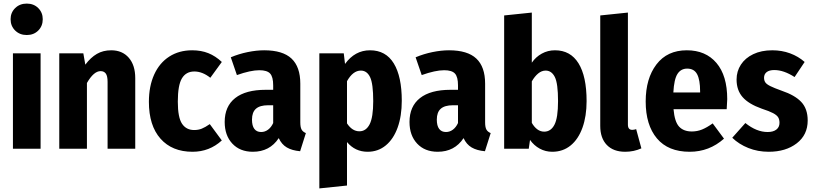

<svg xmlns="http://www.w3.org/2000/svg" viewBox="-20 -828 4532 1069"><path d="M218 -721Q218 -683 193 -658Q168 -633 129 -633Q90 -633 64.5 -658Q39 -683 39 -721Q39 -758 64.5 -783Q90 -808 129 -808Q168 -808 193 -783Q218 -758 218 -721ZM206 0H52V-531H206Z M733 -393V0H579V-372Q579 -405 569 -418.5Q559 -432 540 -432Q502 -432 464 -366V0H310V-531H444L455 -468Q485 -508 519.5 -528Q554 -548 599 -548Q661 -548 697 -506.5Q733 -465 733 -393Z M1215 -483 1151 -395Q1107 -430 1062 -430Q1016 -430 993 -392Q970 -354 970 -262Q970 -174 993.5 -139Q1017 -104 1061 -104Q1084 -104 1103 -111.5Q1122 -119 1148 -137L1215 -46Q1146 17 1052 17Q938 17 873.5 -56Q809 -129 809 -261Q809 -348 838.5 -413Q868 -478 922.5 -513Q977 -548 1050 -548Q1100 -548 1140 -532Q1180 -516 1215 -483Z M1683 -87 1651 14Q1606 10 1577 -7Q1548 -24 1532 -59Q1482 17 1388 17Q1316 17 1273.5 -28.5Q1231 -74 1231 -149Q1231 -236 1289.5 -282Q1348 -328 1459 -328H1501V-353Q1501 -400 1484 -418.5Q1467 -437 1424 -437Q1375 -437 1299 -410L1265 -509Q1310 -528 1359 -538Q1408 -548 1451 -548Q1554 -548 1603 -502Q1652 -456 1652 -362V-147Q1652 -120 1659 -107Q1666 -94 1683 -87ZM1501 -143V-242H1473Q1427 -242 1405 -222.5Q1383 -203 1383 -162Q1383 -128 1396 -110.5Q1409 -93 1434 -93Q1455 -93 1472.5 -106Q1490 -119 1501 -143Z M2217 -267Q2217 -182 2194 -118Q2171 -54 2128 -18.5Q2085 17 2027 17Q1957 17 1912 -37V205L1758 221V-531H1894L1901 -472Q1956 -548 2040 -548Q2128 -548 2172.5 -475Q2217 -402 2217 -267ZM2058 -265Q2058 -362 2040.5 -398.5Q2023 -435 1989 -435Q1945 -435 1912 -376V-141Q1941 -97 1981 -97Q2018 -97 2038 -136Q2058 -175 2058 -265Z M2712 -87 2680 14Q2635 10 2606 -7Q2577 -24 2561 -59Q2511 17 2417 17Q2345 17 2302.5 -28.5Q2260 -74 2260 -149Q2260 -236 2318.5 -282Q2377 -328 2488 -328H2530V-353Q2530 -400 2513 -418.5Q2496 -437 2453 -437Q2404 -437 2328 -410L2294 -509Q2339 -528 2388 -538Q2437 -548 2480 -548Q2583 -548 2632 -502Q2681 -456 2681 -362V-147Q2681 -120 2688 -107Q2695 -94 2712 -87ZM2530 -143V-242H2502Q2456 -242 2434 -222.5Q2412 -203 2412 -162Q2412 -128 2425 -110.5Q2438 -93 2463 -93Q2484 -93 2501.5 -106Q2519 -119 2530 -143Z M3246 -265Q3246 -181 3223 -117Q3200 -53 3157 -18Q3114 17 3055 17Q3017 17 2985 -0.5Q2953 -18 2931 -49L2924 0H2787V-742L2941 -758V-479Q2963 -511 2996.5 -529.5Q3030 -548 3070 -548Q3156 -548 3201 -475.5Q3246 -403 3246 -265ZM3087 -265Q3087 -364 3069 -399.5Q3051 -435 3018 -435Q2996 -435 2976.5 -419Q2957 -403 2941 -375V-144Q2954 -121 2971.5 -108Q2989 -95 3010 -95Q3047 -95 3067 -133.5Q3087 -172 3087 -265Z M3322 -127V-742L3476 -758V-134Q3476 -105 3500 -105Q3510 -105 3522 -109L3551 -2Q3509 17 3461 17Q3395 17 3358.5 -21Q3322 -59 3322 -127Z M4026 -220H3730Q3736 -150 3761 -123Q3786 -96 3832 -96Q3862 -96 3889 -107Q3916 -118 3948 -141L4011 -56Q3929 17 3820 17Q3700 17 3637.5 -57.5Q3575 -132 3575 -263Q3575 -391 3635 -469.5Q3695 -548 3804 -548Q3909 -548 3969 -477.5Q4029 -407 4029 -276Q4029 -268 4026 -220ZM3878 -320Q3878 -383 3861.5 -414.5Q3845 -446 3806 -446Q3771 -446 3752 -416.5Q3733 -387 3729 -313H3878Z M4460 -483 4404 -399Q4344 -438 4291 -438Q4263 -438 4248.5 -426.5Q4234 -415 4234 -395Q4234 -380 4241 -369.5Q4248 -359 4269 -348.5Q4290 -338 4332 -323Q4406 -298 4441.5 -260Q4477 -222 4477 -157Q4477 -77 4416 -30Q4355 17 4260 17Q4199 17 4146.5 -4Q4094 -25 4057 -61L4130 -143Q4192 -93 4254 -93Q4285 -93 4302.5 -106.5Q4320 -120 4320 -144Q4320 -163 4312.5 -175Q4305 -187 4284.5 -198Q4264 -209 4221 -223Q4148 -249 4114.5 -287.5Q4081 -326 4081 -385Q4081 -431 4105 -468Q4129 -505 4174 -526.5Q4219 -548 4280 -548Q4333 -548 4379 -531Q4425 -514 4460 -483Z"/></svg>

Font: Fira Sans Condensed
Style: Bold
Weight: 700
Width: 3
Designer: bBox Type GmbH & Carrois Corporate GbR & Edenspiekermann AG
Foundry: bBox Type GmbH & Carrois Corporate GbR & Edenspiekermann AG
Version: Version 4.301